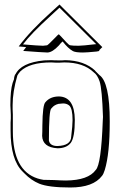

<svg xmlns="http://www.w3.org/2000/svg" viewBox="-20 -791 507 852"><path d="M47 -458 48 -460Q73 -513 176 -523Q192 -524 208 -524Q217 -523 245 -523Q248 -523 256 -523Q265 -524 269 -524Q354 -523 403 -477H402L422 -457L421 -458Q467 -426 467 -252Q467 -109 445 -37Q439 -18 433 -11Q394 41 292 41Q196 41 154 24Q118 9 89 -21L80 -30Q27 -82 27 -211V-247Q27 -253 28 -265Q28 -276 28 -281Q28 -289 27 -305Q26 -318 26 -324Q26 -391 36 -423Q39 -433 43 -442H42Q42 -445 43.5 -450Q45 -455 46 -458L48 -462V-461Q48 -460 48 -460ZM57 -456Q36 -383 36 -325Q36 -319 36 -306Q37 -290 37 -283V-209Q37 -34 147 1Q160 5 173 7Q188 7 220 8Q255 10 273 10Q372 9 405 -37Q429 -61 436 -254Q437 -267 437 -272Q433 -396 422 -430Q412 -459 396 -470Q350 -514 265 -514Q258 -514 245 -513Q233 -513 227 -513Q214 -513 207 -514Q111 -514 70 -474Q62 -465 57 -456ZM244 -771 264 -751 434 -582 420 -568Q421 -566 421 -566Q421 -562 370 -559Q358 -558 348 -558Q316 -558 304 -564Q282 -576 258 -607Q252 -603 241 -589Q213 -559 191 -558Q185 -558 152 -560Q112 -563 83 -565Q86 -570 96 -582L63 -585Q116 -656 210 -740Q239 -767 244 -771ZM182 -338Q203 -363 242 -363Q311 -361 312 -259Q312 -181 294 -157Q275 -133 235 -133Q169 -137 167 -188Q168 -201 168 -234Q169 -327 182 -338ZM407 -595 244 -757Q231 -745 205 -721Q117 -641 82 -594Q153 -588 171 -588Q175 -588 189 -590Q193 -591 227 -626Q237 -637 241 -639Q244 -637 274 -604Q287 -590 292 -590Q302 -588 329 -588Q346 -588 405 -595ZM210 -312 208 -310Q197 -303 197 -167Q202 -143 235 -143Q295 -145 296 -185Q302 -235 302 -258Q302 -310 287 -323Q276 -332 260 -332Q253 -332 238 -330H239Q220 -325 210 -312Z"/></svg>

Font: Londrina Shadow
Style: Regular
Weight: 400
Designer: Marcelo Magalhaes
Foundry: Marcelo Magalhães
Version: Version 1.001 2011